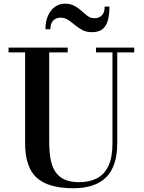

<svg xmlns="http://www.w3.org/2000/svg" viewBox="-20 -1009 782 1044"><path d="M710 -750V-724H617.5V-230Q617.5 -106.5 558.2 -46Q499 14.5 378.5 14.5Q242 14.5 179.2 -43Q116.5 -100.5 116.5 -230V-724H26.5V-750H348V-724H247.5V-240Q247.5 -190.5 254 -149.8Q260.5 -109 278 -79.8Q295.5 -50.5 327.5 -34.5Q359.5 -18.5 410 -18.5Q465.5 -18.5 506.2 -39Q547 -59.5 569.2 -106Q591.5 -152.5 591.5 -230V-724H502V-750ZM480 -834Q449.5 -834 427.2 -846Q405 -858 386.8 -873.5Q368.5 -889 350.2 -901Q332 -913 309 -913Q285.5 -913 269.8 -897.8Q254 -882.5 254 -850H227Q227 -892.5 241 -923.8Q255 -955 279 -972Q303 -989 332 -989Q363.5 -989 385.2 -977Q407 -965 423.8 -949.5Q440.5 -934 456.5 -922Q472.5 -910 493 -910Q518.5 -910 533.8 -925.2Q549 -940.5 549 -973H575Q575 -926 565.5 -895Q556 -864 535 -849Q514 -834 480 -834Z"/></svg>

Font: Bodoni Moda SC 9pt SemiBold
Style: Regular
Weight: 600
Designer: Owen Earl
Foundry: indestructible type
Version: Version 2.005